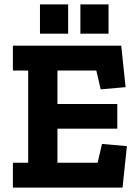

<svg xmlns="http://www.w3.org/2000/svg" viewBox="-20 -859 632 879"><path d="M163 -705H292V-839H163ZM348 -705H477V-839H348ZM541 0 561 -190 447 -200 427 -114H243V-270H517V-383H243V-536H421L441 -450L555 -460L535 -650H39V-536H109V-114H39V0Z"/></svg>

Font: Zilla Slab Bold
Style: Regular
Weight: 700
Designer: Typotheque.com
Foundry: Typotheque type foundry
Version: Version 1.3; 2018